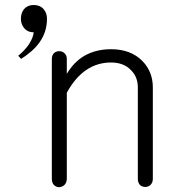

<svg xmlns="http://www.w3.org/2000/svg" viewBox="-20 -738 761 776"><path d="M53.7 -512.7 65.4 -500Q114.3 -531.2 138.7 -565.4Q169.9 -608.4 169.9 -662.1Q169.9 -685.5 156.2 -701.2Q141.6 -717.8 116.2 -717.8Q91.8 -717.8 77.1 -701.2Q64.5 -685.5 64.5 -662.1Q64.5 -640.6 77.1 -625Q91.8 -607.4 116.2 -607.4Q114.3 -585.9 96.7 -558.6Q79.1 -533.2 53.7 -512.7ZM189.5 -500V-14.6Q189.5 1 198.2 9.8Q207 18.6 219.7 18.6Q231.4 17.6 240.2 9.8Q250 0 250 -15.6V-363.3Q284.2 -425.8 330.1 -456.1Q374 -485.4 428.7 -485.4Q480.5 -485.4 509.8 -454.1Q537.1 -426.8 537.1 -384.8V-14.6Q537.1 0 545.9 9.8Q554.7 17.6 567.4 17.6Q579.1 17.6 587.9 9.8Q597.7 0 597.7 -14.6V-384.8Q597.7 -448.2 555.7 -491.2Q508.8 -539.1 428.7 -539.1Q368.2 -539.1 321.3 -512.7Q278.3 -487.3 250 -439.5V-500Q250 -514.6 240.2 -523.4Q231.4 -531.2 219.7 -531.2Q207 -531.2 198.2 -523.4Q189.5 -514.6 189.5 -500Z"/></svg>

Font: Gulim
Style: Regular
Weight: 400
Version: Version 2.21